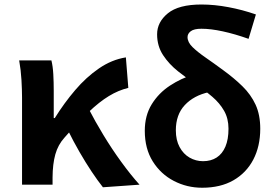

<svg xmlns="http://www.w3.org/2000/svg" viewBox="-20 -832 1239 865"><path d="M79.3 0V-392.9Q79.3 -426.4 76.7 -471.8Q74.1 -517.1 66.4 -559.8H211.6Q218.1 -534 220.1 -498.1Q222.1 -462.3 222.1 -423V-300.2H226.9Q269.3 -368.2 318.8 -426.2Q368.3 -484.3 425.9 -523.8Q483.4 -563.3 547.1 -573.5L558.1 -436.1Q513.1 -425.2 470.5 -399.2Q427.8 -373.3 380 -327.9Q332.2 -282.5 270.7 -212.2Q241.4 -180 229.3 -136.7Q217.2 -93.4 216.8 -32.6V0ZM443.7 11.7Q419.4 -19 392.7 -59.1Q365.9 -99.3 338.3 -147.1Q310.7 -194.9 284.4 -248.3L379.1 -342.4Q407.4 -287.2 445.5 -224.3Q483.5 -161.4 526.2 -102.8Q568.8 -44.1 608.6 0Z M890.8 13.8Q822 13.8 763 -17Q704 -47.7 668.1 -105.1Q632.3 -162.5 632.3 -242.7Q632.3 -311.6 663.6 -362.3Q694.9 -413 745.9 -446.4Q796.8 -479.8 854.5 -496.9L921.6 -417Q852.9 -401.8 812.6 -358.6Q772.2 -315.4 772.2 -244.9Q772.2 -200.9 789.1 -169.5Q806 -138.1 834.1 -121.9Q862.3 -105.8 894.7 -105.8Q930.4 -105.8 956 -122.3Q981.6 -138.8 995.5 -171.4Q1009.4 -203.9 1009.4 -252.2Q1009.4 -298.1 989.6 -332.8Q969.9 -367.4 936.9 -395.7Q903.9 -423.9 864.2 -450.2Q823.5 -478.2 782.5 -510.4Q741.6 -542.7 714.7 -583.6Q687.8 -624.6 687.8 -677.5Q687.8 -732.4 736.2 -772Q784.7 -811.7 887.7 -811.7Q945.8 -811.7 1009 -799.8Q1072.2 -788 1132.9 -766.9L1099.8 -657Q1037.9 -679 983.8 -690.7Q929.7 -702.5 887.3 -702.5Q854.1 -702.5 839.5 -691.4Q824.9 -680.4 824.9 -664.7Q824.9 -641.9 847.4 -619.8Q869.9 -597.8 906.2 -572.7Q942.5 -547.6 985.2 -516.1Q1034.7 -480.2 1072.5 -443.1Q1110.4 -406 1131.5 -360.3Q1152.5 -314.6 1152.5 -252Q1152.5 -173.1 1121.2 -113.1Q1089.8 -53.1 1031.6 -19.7Q973.3 13.8 890.8 13.8Z"/></svg>

Font: Noto Sans KR Thin
Style: Regular
Weight: 100
Designer: Ryoko NISHIZUKA 西塚涼子 (kana, bopomofo & ideographs); Paul D. Hunt (Latin, Greek & Cyrillic); Sandoll Communications 산돌커뮤니
Foundry: Adobe
Version: Version 2.004-H2;hotconv 1.0.118;makeotfexe 2.5.65603